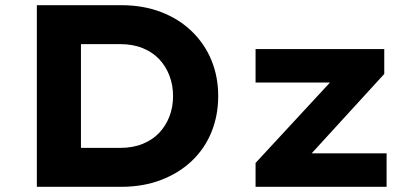

<svg xmlns="http://www.w3.org/2000/svg" viewBox="-20 -720 1583 740"><path d="M122 0V-700H447Q532 -700 601 -673.5Q670 -647 719.5 -599Q769 -551 795 -487.5Q821 -424 821 -350Q821 -275 795 -211Q769 -147 719.5 -100Q670 -53 601 -26.5Q532 0 447 0ZM292 -116 269 -150H442Q492 -150 530 -165.5Q568 -181 593.5 -208Q619 -235 633 -271Q647 -307 647 -350Q647 -392 633 -428.5Q619 -465 593.5 -492Q568 -519 530 -534.5Q492 -550 442 -550H266L292 -582ZM965 0V-92L1300 -454L1307 -402H965V-531H1461V-435L1140 -84L1130 -129H1470V0Z"/></svg>

Font: Lexend Exa
Style: Bold
Weight: 700
Designer: Bonnie Shaver-Troup, Thomas Jockin
Foundry: Lexend
Version: Version 1.007